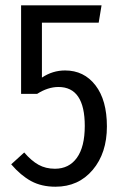

<svg xmlns="http://www.w3.org/2000/svg" viewBox="-20 -688 458 720"><path d="M360.8 -668 350.1 -603H137.2V-397Q177.2 -423.8 224.1 -423.8Q294.9 -423.8 337.9 -368.2Q380.9 -312.5 380.9 -213.9Q380.9 -113.8 327.6 -50.8Q274.4 12.2 188 12.2Q135.7 12.2 96.9 -8.8Q58.1 -29.8 22 -71.8L70.8 -116.2Q97.7 -85 124.5 -70.1Q151.4 -55.2 186 -55.2Q238.8 -55.2 268.3 -96.2Q297.9 -137.2 297.9 -215.8Q297.9 -361.8 199.2 -361.8Q159.7 -361.8 119.1 -335.9H59.1V-668Z"/></svg>

Font: Fira Sans Compressed Book
Style: Regular
Weight: 350
Width: 1
Designer: Carrois Corporate & Edenspiekermann AG
Foundry: Carrois Corporate GbR & Edenspiekermann AG
Version: Version 4.203;PS 004.203;hotconv 1.0.88;makeotf.lib2.5.64775